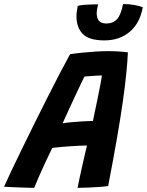

<svg xmlns="http://www.w3.org/2000/svg" viewBox="-67 -920 725 948"><path d="M102 7.5Q90.5 7.5 71 7Q51.5 6.5 29.2 5.5Q7 4.5 -13.2 3.8Q-33.5 3 -47 2Q-34 -27.5 -11.5 -75Q11 -122.5 39.8 -181.5Q68.5 -240.5 100.5 -305Q132.5 -369.5 164.5 -433Q196.5 -496.5 226 -553.2Q255.5 -610 279 -652.5Q309.5 -657 341.8 -660.2Q374 -663.5 406.2 -665.5Q438.5 -667.5 469.5 -667.5Q494 -667.5 518 -666Q542 -664.5 564.5 -661.5Q562.5 -617.5 556.8 -559.2Q551 -501 540 -422.5Q529 -344 511 -240.2Q493 -136.5 467 -1.5Q451.5 1 424.5 3Q397.5 5 368.2 6.2Q339 7.5 316 7.5Q318.5 -6.5 323 -27Q327.5 -47.5 332.5 -71Q337.5 -94.5 343 -118.2Q348.5 -142 353.5 -163.8Q358.5 -185.5 362.5 -201.5Q346.5 -201.5 326.5 -200.5Q306.5 -199.5 285 -198.2Q263.5 -197 244.5 -195.2Q225.5 -193.5 211.2 -192Q197 -190.5 191 -189.5Q173 -152.5 155.5 -115.2Q138 -78 124.2 -45.8Q110.5 -13.5 102 7.5ZM242 -311Q256.5 -314 284.2 -316.5Q312 -319 342 -320.8Q372 -322.5 392 -323Q394 -335 400.8 -366Q407.5 -397 415 -433.8Q422.5 -470.5 428.5 -502Q434.5 -533.5 436 -547.5Q427 -547.5 409 -546.5Q391 -545.5 374 -544Q357 -542.5 350 -542Q343 -528 330.5 -502Q318 -476 302.8 -443.2Q287.5 -410.5 271.8 -376.2Q256 -342 242 -311ZM638 -884Q623.5 -804.5 573 -762.5Q522.5 -720.5 448.5 -720.5Q372.5 -720.5 341.5 -752.5Q310.5 -784.5 310.5 -840.5Q310.5 -851 312.5 -865Q314.5 -879 316.5 -890.5Q329 -894.5 347.5 -896Q366 -897.5 385 -898Q404 -898.5 417.5 -898.5Q415 -888 412.8 -876.5Q410.5 -865 410.5 -855.5Q410.5 -830.5 421.5 -817.2Q432.5 -804 458.5 -804Q490.5 -804 510.2 -824.8Q530 -845.5 540.5 -900Q572.5 -900 598.5 -895Q624.5 -890 638 -884Z"/></svg>

Font: Grandstander Thin SemiBold
Style: Italic
Weight: 600
Italic angle: -15°
Version: Version 1.200